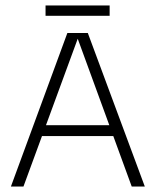

<svg xmlns="http://www.w3.org/2000/svg" viewBox="-20 -684 569 704"><path d="M20 0 227 -563H302L511 0H463L265 -542L66 0ZM121 -185 130 -225H400L408 -185ZM147 -626V-664H382V-626Z"/></svg>

Font: Darker Grotesque
Style: Regular
Weight: 400
Designer: Gabriel Lam
Foundry: TypeRant
Version: Version 1.000;gftools[0.9.28]